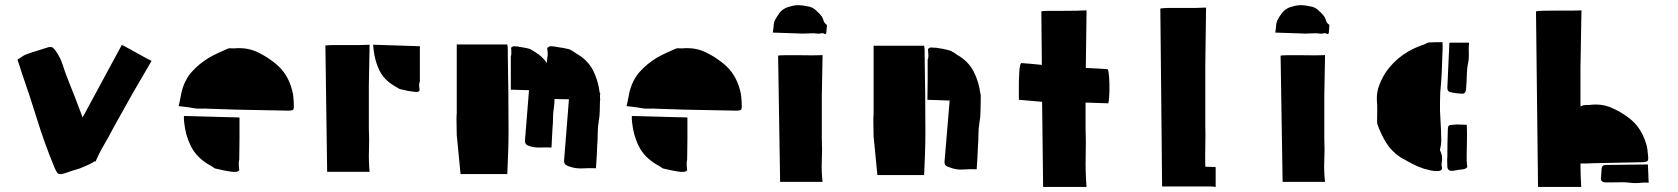

<svg xmlns="http://www.w3.org/2000/svg" viewBox="-20 -648 6641 760"><path d="M307 -183 462 -470Q466 -469 480.5 -461Q495 -453 514 -442.5Q533 -432 551 -422Q569 -412 580 -407L506 -280Q506 -280 496.5 -263Q487 -246 473.5 -222Q460 -198 448 -176.5Q436 -155 431 -146Q413 -111 393 -77Q373 -43 358 -8L355 -10Q348 -4 333.5 2.5Q319 9 307 14Q295 19 295 19Q281 23 267 27.5Q253 32 239 37Q217 44 210.5 39.5Q204 35 194 11Q156 -81 126.5 -176.5Q97 -272 64 -366Q61 -376 57.5 -387Q54 -398 49 -412Q58 -417 66 -423Q74 -429 82 -432Q103 -440 123.5 -446Q144 -452 165 -459Q179 -464 186 -461Q193 -458 203 -443Q220 -418 229 -389Q238 -360 249 -333Q264 -296 278.5 -258.5Q293 -221 307 -183Z M787 -218H759Q742 -221 724.5 -223.5Q707 -226 687 -228Q691 -243 693.5 -257.5Q696 -272 699 -285Q711 -332 739.5 -364Q768 -396 808 -420Q826 -430 844 -438.5Q862 -447 881 -455Q884 -457 892 -457Q897 -457 902.5 -456.5Q908 -456 913 -457Q960 -460 998.5 -442Q1037 -424 1071 -396Q1119 -357 1136 -292Q1140 -278 1141.5 -262Q1143 -246 1143 -231Q1144 -217 1140 -213.5Q1136 -210 1122 -210Q1070 -211 1019 -212Q968 -213 916 -214Q886 -215 855.5 -216Q825 -217 795 -218Q794 -219 792 -218.5Q790 -218 787 -218ZM807 4Q758 -25 736 -68.5Q714 -112 709 -164Q708 -170 708 -176.5Q708 -183 708 -189L928 -183Q928 -142 928 -100.5Q928 -59 927 -18Q927 -14 926 -10.5Q925 -7 925 -3Q925 3 925.5 9.5Q926 16 927 26Q926 27 922.5 29.5Q919 32 915 32Q905 33 894.5 31.5Q884 30 874 28Q864 26 854.5 24Q845 22 836 20Q830 19 825 15Q821 12 816.5 9Q812 6 807 4Z M1443 -471 1440 -309V-139Q1442 -96 1440.5 -52.5Q1439 -9 1443 32H1275L1268 -468Q1274 -469 1295.5 -469.5Q1317 -470 1345 -469.5Q1373 -469 1400 -469.5Q1427 -470 1443 -471ZM1459 -450Q1458 -455 1458 -460.5Q1458 -466 1457 -471L1642 -465V-327Q1641 -324 1640.5 -320.5Q1640 -317 1639 -314Q1639 -309 1639.5 -303.5Q1640 -298 1641 -290Q1640 -289 1637.5 -286.5Q1635 -284 1631 -284Q1622 -284 1613.5 -285.5Q1605 -287 1596 -288Q1588 -290 1580.5 -291.5Q1573 -293 1565 -295Q1560 -296 1556 -299Q1552 -301 1548.5 -303.5Q1545 -306 1541 -308Q1500 -332 1482 -369Q1464 -406 1459 -450Z M1993 -128Q1993 -88 1991.5 -45.5Q1990 -3 1988 41H1803Q1799 3 1795.5 -36.5Q1792 -76 1788 -113Q1787 -148 1787 -173.5Q1787 -199 1788 -199V-472H1988Q1990 -462 1990 -452Q1990 -442 1990 -433Q1993 -280 1993 -128ZM2354 -280H2356Q2355 -275 2355 -270.5Q2355 -266 2355 -261Q2355 -259 2355.5 -256Q2356 -253 2356 -251H2355Q2354 -230 2354 -209.5Q2354 -189 2350 -168Q2346 -144 2346 -120.5Q2346 -97 2344 -73Q2343 -51 2342 -29Q2341 -7 2339 18Q2311 17 2285 18.5Q2259 20 2233 11Q2221 7 2216.5 1.5Q2212 -4 2213 -16Q2218 -75 2222.5 -134.5Q2227 -194 2232 -255L2175 -256Q2175 -237 2172 -219Q2169 -199 2169 -179.5Q2169 -160 2167 -140Q2166 -122 2165 -103.5Q2164 -85 2163 -64Q2140 -65 2118 -64Q2096 -63 2075 -70Q2057 -75 2058 -92Q2062 -142 2066 -191.5Q2070 -241 2074 -291L2002 -293V-424Q2003 -427 2003.5 -430Q2004 -433 2004 -436Q2004 -441 2004 -446.5Q2004 -452 2003 -459Q2004 -460 2006.5 -462Q2009 -464 2012 -465Q2020 -465 2028.5 -464Q2037 -463 2045 -461Q2053 -460 2060.5 -458.5Q2068 -457 2075 -455Q2077 -454 2079.5 -453Q2082 -452 2083 -451Q2087 -449 2090.5 -446.5Q2094 -444 2098 -442Q2128 -424 2145 -398Q2145 -403 2145 -407Q2145 -411 2146 -415Q2146 -419 2147 -422.5Q2148 -426 2148 -430Q2148 -436 2147.5 -442.5Q2147 -449 2146 -458Q2147 -459 2150.5 -461.5Q2154 -464 2158 -465Q2168 -465 2177.5 -463.5Q2187 -462 2197 -460Q2207 -459 2215.5 -457Q2224 -455 2233 -453Q2237 -452 2243 -448Q2248 -445 2252 -442.5Q2256 -440 2260 -437Q2307 -410 2327.5 -369.5Q2348 -329 2354 -280Z M2560 -218H2532Q2515 -221 2497.5 -223.5Q2480 -226 2460 -228Q2464 -243 2466.5 -257.5Q2469 -272 2472 -285Q2484 -332 2512.5 -364Q2541 -396 2581 -420Q2599 -430 2617 -438.5Q2635 -447 2654 -455Q2657 -457 2665 -457Q2670 -457 2675.5 -456.5Q2681 -456 2686 -457Q2733 -460 2771.5 -442Q2810 -424 2844 -396Q2892 -357 2909 -292Q2913 -278 2914.5 -262Q2916 -246 2916 -231Q2917 -217 2913 -213.5Q2909 -210 2895 -210Q2843 -211 2792 -212Q2741 -213 2689 -214Q2659 -215 2628.5 -216Q2598 -217 2568 -218Q2567 -219 2565 -218.5Q2563 -218 2560 -218ZM2580 4Q2531 -25 2509 -68.5Q2487 -112 2482 -164Q2481 -170 2481 -176.5Q2481 -183 2481 -189L2701 -183Q2701 -142 2701 -100.5Q2701 -59 2700 -18Q2700 -14 2699 -10.5Q2698 -7 2698 -3Q2698 3 2698.5 9.5Q2699 16 2700 26Q2699 27 2695.5 29.5Q2692 32 2688 32Q2678 33 2667.5 31.5Q2657 30 2647 28Q2637 26 2627.5 24Q2618 22 2609 20Q2603 19 2598 15Q2594 12 2589.5 9Q2585 6 2580 4Z M3244 -514Q3237 -518 3230 -516Q3223 -514 3216 -515Q3202 -517 3187.5 -516Q3173 -515 3158 -515Q3129 -516 3099.5 -517Q3070 -518 3039 -519Q3040 -525 3040.5 -530.5Q3041 -536 3042 -541Q3042 -558 3049 -571Q3056 -584 3065 -596Q3081 -617 3110 -623Q3127 -628 3143 -627.5Q3159 -627 3176 -623Q3187 -622 3197 -616.5Q3207 -611 3214 -603Q3222 -596 3229.5 -587Q3237 -578 3240 -566Q3243 -557 3249 -553Q3254 -550 3253 -544Q3252 -538 3252 -532Q3252 -526 3251 -520Q3251 -517 3249 -514.5Q3247 -512 3244 -514ZM3236 -430 3233 -268V-99Q3235 -56 3233 -13Q3231 30 3236 72H3068L3060 -428Q3066 -429 3087.5 -429.5Q3109 -430 3137.5 -429.5Q3166 -429 3193 -429Q3220 -429 3236 -430Z M3438 -194V-467H3638Q3640 -457 3640 -447Q3640 -437 3640 -428Q3643 -277 3643 -124Q3643 -83 3641.5 -40.5Q3640 2 3638 45H3453Q3449 7 3445.5 -32Q3442 -71 3438 -108Q3437 -143 3437 -168.5Q3437 -194 3438 -194ZM3861 -275H3862V-247Q3861 -225 3861 -204.5Q3861 -184 3857 -163Q3853 -140 3853 -116Q3853 -92 3851 -68Q3850 -47 3849 -24.5Q3848 -2 3846 22Q3818 21 3792 23Q3766 25 3740 15Q3727 11 3722.5 6Q3718 1 3719 -11Q3724 -70 3729 -130Q3734 -190 3739 -250L3651 -253Q3652 -292 3652 -331.5Q3652 -371 3652 -411Q3653 -415 3654 -418.5Q3655 -422 3655 -426Q3655 -431 3654.5 -437.5Q3654 -444 3653 -454Q3654 -454 3657 -457Q3660 -460 3664 -460Q3675 -460 3684.5 -459Q3694 -458 3704 -456Q3713 -455 3722 -452.5Q3731 -450 3740 -448Q3744 -447 3750 -443Q3759 -439 3767 -432Q3813 -406 3834 -365Q3855 -324 3861 -275Z M4278 -379Q4300 -378 4321.5 -377Q4343 -376 4365 -374Q4369 -364 4370.5 -339Q4372 -314 4371.5 -286Q4371 -258 4367 -239Q4345 -240 4322.5 -240.5Q4300 -241 4277 -242V-146Q4279 -86 4277.5 -26.5Q4276 33 4281 92H4109L4105 -245Q4083 -247 4060 -249Q4037 -251 4013 -253V-324Q4014 -341 4014.5 -359Q4015 -377 4018 -389Q4021 -401 4027 -398Q4046 -397 4065.5 -395Q4085 -393 4104 -391L4102 -603Q4108 -605 4130 -605Q4152 -605 4181 -605Q4210 -605 4237.5 -605.5Q4265 -606 4281 -607L4278 -382Z M4754 -618 4751 -390V-152Q4752 -111 4751 -70Q4750 -29 4751 12Q4761 12 4770 12.5Q4779 13 4789 13Q4789 13 4790 13Q4791 13 4792 15V92Q4781 90 4770 90Q4759 90 4748 90H4580L4573 -614Q4579 -616 4601 -616.5Q4623 -617 4652.5 -616.5Q4682 -616 4709.5 -616.5Q4737 -617 4754 -618Z M5233 -514Q5226 -518 5219 -516Q5212 -514 5205 -515Q5191 -517 5176.5 -516Q5162 -515 5147 -515Q5118 -516 5088.5 -517Q5059 -518 5028 -519Q5029 -525 5029.5 -530.5Q5030 -536 5031 -541Q5031 -558 5038 -571Q5045 -584 5054 -596Q5070 -617 5099 -623Q5116 -628 5132 -627.5Q5148 -627 5165 -623Q5176 -622 5186 -616.5Q5196 -611 5203 -603Q5211 -596 5218.5 -587Q5226 -578 5229 -566Q5232 -557 5238 -553Q5243 -550 5242 -544Q5241 -538 5241 -532Q5241 -526 5240 -520Q5240 -517 5238 -514.5Q5236 -512 5233 -514ZM5225 -430 5222 -268V-99Q5224 -56 5222 -13Q5220 30 5225 72H5057L5049 -428Q5055 -429 5076.5 -429.5Q5098 -430 5126.5 -429.5Q5155 -429 5182 -429Q5209 -429 5225 -430Z M5687 -364Q5686 -343 5684.5 -322.5Q5683 -302 5681 -282Q5680 -264 5680 -246Q5680 -228 5680 -209Q5681 -190 5682 -170.5Q5683 -151 5684 -131Q5685 -112 5685 -93.5Q5685 -75 5680 -57Q5679 -54 5681 -50.5Q5683 -47 5684 -44Q5685 -39 5686.5 -35Q5688 -31 5688 -26Q5689 -15 5687 -5Q5685 5 5688 16Q5689 27 5675 29Q5659 30 5645 27Q5631 24 5617 20Q5592 12 5569.5 0Q5547 -12 5524 -25Q5488 -49 5467 -83Q5446 -117 5432 -157Q5431 -161 5431 -164.5Q5431 -168 5431 -172Q5431 -192 5431.5 -212Q5432 -232 5430 -252Q5429 -284 5439.5 -311Q5450 -338 5466 -363Q5521 -441 5617 -472Q5622 -474 5627.5 -477Q5633 -480 5639 -480Q5652 -481 5665 -481Q5678 -481 5690 -481Q5690 -471 5690.5 -463.5Q5691 -456 5690 -448Q5689 -427 5688.5 -405.5Q5688 -384 5687 -364ZM5723 -283Q5709 -285 5709 -300Q5711 -344 5713 -388Q5715 -432 5717 -476Q5717 -476 5717.5 -477Q5718 -478 5719 -479H5795Q5793 -458 5794 -437.5Q5795 -417 5791 -397Q5787 -379 5786.5 -360Q5786 -341 5785 -322Q5784 -315 5784 -308Q5784 -301 5783 -293Q5781 -276 5767 -277Q5756 -278 5745 -279Q5734 -280 5723 -283ZM5709 11Q5709 2 5708.5 -7.5Q5708 -17 5709 -26Q5709 -53 5709.5 -79.5Q5710 -106 5711 -134Q5711 -147 5715 -150.5Q5719 -154 5731 -154Q5744 -156 5757 -155Q5770 -154 5786 -154Q5786 -144 5786.5 -134.5Q5787 -125 5787 -117Q5787 -101 5786.5 -86Q5786 -71 5786 -57Q5786 -42 5785.5 -27Q5785 -12 5787 3Q5789 13 5785.5 16.5Q5782 20 5772 22Q5762 23 5752 24.5Q5742 26 5732 28Q5710 31 5709 11Z M6288 -2Q6275 -1 6262 -1Q6249 -1 6236 -1Q6236 45 6239 92H6068L6060 -603Q6066 -605 6088 -605.5Q6110 -606 6139 -606Q6168 -606 6195.5 -606Q6223 -606 6240 -607L6236 -382V-226Q6240 -229 6244 -230Q6248 -232 6255 -232Q6260 -233 6265.5 -232.5Q6271 -232 6275 -233Q6319 -238 6356.5 -222.5Q6394 -207 6428 -181Q6475 -145 6494 -85Q6499 -72 6501 -56.5Q6503 -41 6504 -27Q6505 -14 6501 -10.5Q6497 -7 6484 -6Q6435 -5 6386 -4Q6337 -3 6288 -2ZM6499 3Q6499 3 6500 3Q6501 3 6503 4L6506 75Q6487 74 6468.5 76Q6450 78 6430 75Q6413 73 6395 73.5Q6377 74 6360 74H6333Q6317 72 6317 60Q6318 49 6318.5 38.5Q6319 28 6320 18Q6322 5 6335 5Q6376 4 6417 4Q6458 4 6499 3Z"/></svg>

Font: Palette Mosaic
Style: Regular
Weight: 400
Designer: Shibuyafont
Version: Version 1.001